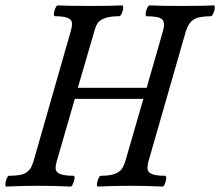

<svg xmlns="http://www.w3.org/2000/svg" viewBox="-26 -688 816 711"><path d="M-2.9 2.9Q-6.8 1.5 -6.1 -7.3Q-5.4 -16.1 -1.2 -26.6Q2.9 -37.1 6.8 -37.1Q32.2 -37.1 48.6 -40.3Q64.9 -43.5 74.7 -51.5Q84.5 -59.6 89.4 -68.8Q94.2 -78.1 99.1 -94.2L235.8 -571.8Q241.2 -590.3 240.5 -602.8Q239.7 -615.2 224.6 -621.6Q209.5 -627.9 176.8 -627.9Q172.9 -629.4 173.6 -638.2Q174.3 -647 179 -657.5Q183.6 -668 188 -668Q228 -666 307.1 -666Q386.7 -666 426.8 -668Q430.7 -666.5 430.2 -657.7Q429.7 -648.9 425 -638.4Q420.4 -627.9 416 -627.9Q382.8 -627.9 363.5 -621.1Q344.2 -614.3 336.4 -603.3Q328.6 -592.3 323.2 -571.8L262.2 -362.8H517.1L577.1 -571.8Q586.4 -602.5 575.4 -615.2Q564.5 -627.9 516.1 -627.9Q512.7 -629.4 513.4 -638.2Q514.2 -647 518.8 -657.5Q523.4 -668 527.8 -668Q566.9 -666 647 -666Q727.1 -666 766.1 -668Q770 -666.5 769.3 -657.7Q768.6 -648.9 763.9 -638.4Q759.3 -627.9 754.9 -627.9Q709 -627.9 690.2 -615Q671.4 -602.1 662.1 -571.8L524.9 -94.2Q519.5 -75.2 520.3 -62.5Q521 -49.8 536.6 -43.5Q552.2 -37.1 585.9 -37.1Q589.8 -35.6 589.4 -26.9Q588.9 -18.1 584.7 -7.6Q580.6 2.9 576.2 2.9Q516.1 0 456.1 0Q396 0 335.9 2.9Q332 1.5 333 -7.3Q334 -16.1 338.4 -26.6Q342.8 -37.1 347.2 -37.1Q379.9 -37.1 398.4 -43.9Q417 -50.8 424.8 -62Q432.6 -73.2 439 -94.2L504.9 -321.8H251L185.1 -94.2Q179.2 -75.2 180.2 -62.5Q181.2 -49.8 197 -43.5Q212.9 -37.1 247.1 -37.1Q251 -35.6 250 -26.9Q249 -18.1 244.4 -7.6Q239.7 2.9 235.8 2.9Q175.8 0 117.2 0Q57.1 0 -2.9 2.9Z"/></svg>

Font: Junicode SmCond Medium
Style: Italic
Weight: 500
Width: 4
Italic angle: -11°
Designer: Peter S. Baker
Version: Version 2.206